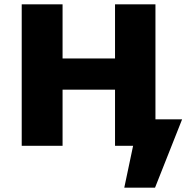

<svg xmlns="http://www.w3.org/2000/svg" viewBox="-20 -678 867 893"><path d="M665 0V-123H827L747 0ZM558 195 625 -123H827L701 195ZM515 0V-658H703V0ZM81 0V-658H271V0ZM135 -261V-406H616V-261Z"/></svg>

Font: Ysabeau SC Black
Style: Regular
Weight: 900
Designer: Christian Thalmann (Catharsis Fonts)
Version: Version 2.001;gftools[0.9.30]; featfreeze: smcp